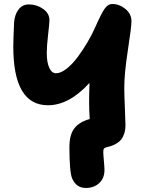

<svg xmlns="http://www.w3.org/2000/svg" viewBox="-20 -704 717 952"><path d="M405.8 228Q358.4 228 337.9 181.2Q324.2 149.4 324.2 24.9Q324.2 -36.1 348.9 -67.9Q373.5 -99.6 424.8 -113.8Q421.9 -156.7 421.9 -199.2Q421.9 -239.3 423.8 -293Q322.8 -182.1 217.8 -182.1Q45.9 -182.1 45.9 -473.1Q45.9 -502 49.8 -591.8Q52.2 -629.9 71.3 -656Q90.3 -682.1 123 -682.1Q162.1 -682.1 193.6 -659.9Q225.1 -637.7 225.1 -604Q225.1 -588.4 218.5 -532.2Q211.9 -476.1 211.9 -441.9Q211.9 -394.5 224.4 -367.7Q236.8 -340.8 257.8 -340.8Q281.7 -340.8 310.5 -363.5Q339.4 -386.2 365.7 -421.9Q392.1 -457.5 414.3 -495.4Q436.5 -533.2 452.1 -568.8Q480.5 -633.3 497.3 -658.7Q514.2 -684.1 537.1 -684.1Q572.3 -684.1 602.1 -659.4Q631.8 -634.8 631.8 -599.1Q631.8 -570.3 614 -454.8Q596.2 -339.4 596.2 -270Q596.2 -236.3 599.1 -170.2Q602.1 -104 602.1 -84Q602.1 -60.5 596.2 -42.5Q590.3 -24.4 581.8 -13.2Q573.2 -2 559.6 6.3Q545.9 14.6 534.2 18.8Q522.5 22.9 505.9 26.9Q499.5 28.3 496.3 32.2Q493.2 36.1 492.7 40Q492.2 43.9 492.2 50.8Q492.2 62.5 495.1 94Q498 125.5 498 139.2Q498 179.7 471.9 203.9Q445.8 228 405.8 228Z"/></svg>

Font: Shantell Sans Bouncy
Style: Regular
Weight: 800
Designer: Stephen Nixon, Anya Danilova, Shantell Martin
Foundry: Arrow Type
Version: Version 1.006;[9816181b4]